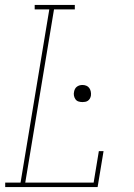

<svg xmlns="http://www.w3.org/2000/svg" viewBox="-20 -755 540 775"><path d="M1 0V-18H63L179 -717H120V-735H282V-717H198L82 -18H358L379 -145H398L374 0ZM313 -343Q304 -343 296.5 -345.5Q289 -348 284.5 -354.5Q280 -361 278.5 -369Q277 -377 279 -385Q280 -391 283 -396.5Q286 -402 291 -405.5Q296 -409 301.5 -410.5Q307 -412 313 -412Q321 -412 328.5 -409Q336 -406 340.5 -399.5Q345 -393 346.5 -385Q348 -377 347 -369Q346 -363 343 -357.5Q340 -352 335 -348.5Q330 -345 324 -344Q318 -343 313 -343Z"/></svg>

Font: Iosevka Curly Slab ThObl
Style: Regular
Weight: 100
Italic angle: -9°
Monospace: yes
Designer: Belleve Invis
Foundry: Belleve Invis
Version: Version 11.0.0; ttfautohint (v1.8.3)